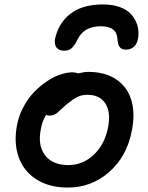

<svg xmlns="http://www.w3.org/2000/svg" viewBox="-20 -823 660 855"><path d="M439 -803.2Q481.4 -803.2 513.7 -791.5Q545.9 -779.8 564 -759.5Q582 -739.3 590.3 -714.6Q598.6 -689.9 596.2 -662.1Q593.3 -631.3 578.4 -616.7Q563.5 -602.1 542 -602.1Q522.9 -602.1 513.9 -612.3Q504.9 -622.6 502.9 -649.9Q500 -706.1 429.2 -706.1Q354.5 -706.1 326.2 -648.9Q312 -619.6 299.1 -608.4Q286.1 -597.2 267.1 -597.2Q239.3 -597.2 229.2 -615.2Q219.2 -633.3 228 -662.1Q246.1 -727.5 298.6 -765.4Q351.1 -803.2 439 -803.2ZM282.2 12.2Q198.2 12.2 141.1 -24.9Q84 -62 62.3 -125.5Q40.5 -189 56.2 -268.1Q64.5 -310.1 85 -347.9Q105.5 -385.7 131.8 -413.1Q158.2 -440.4 188.5 -460.7Q218.8 -481 248.3 -491Q277.8 -501 303.2 -501Q314.9 -501 328.1 -496.1Q354.5 -502.9 373 -502.9Q448.7 -502.9 498.3 -469Q547.9 -435.1 565.2 -376Q582.5 -316.9 566.9 -240.2Q545.4 -127 466.6 -57.4Q387.7 12.2 282.2 12.2ZM162.1 -249Q147 -176.3 180.2 -132.1Q213.4 -87.9 284.2 -87.9Q348.6 -87.9 397.2 -133.5Q445.8 -179.2 460.9 -253.9Q474.6 -321.8 449.7 -361.3Q424.8 -400.9 369.1 -400.9Q343.3 -400.9 323.7 -390.9Q304.2 -380.9 274.9 -356.9Q265.6 -349.1 252.9 -336.9Q240.2 -324.7 234.6 -320.3Q229 -315.9 220.2 -312Q211.4 -308.1 201.2 -308.1Q191.4 -308.1 186 -312Q168 -285.2 162.1 -249Z"/></svg>

Font: Shantell Sans Normal
Style: Italic
Weight: 500
Italic angle: -11.31°
Designer: Stephen Nixon, Anya Danilova, Shantell Martin
Foundry: Arrow Type
Version: Version 1.006;[559af2be0]